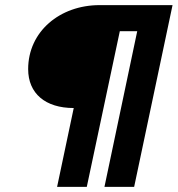

<svg xmlns="http://www.w3.org/2000/svg" viewBox="-20 -730 694 750"><path d="M203 0H319L448 -608H516L388 0H504L654 -710H369C214 -710 90 -607 90 -460C90 -365 157 -308 268 -308Z"/></svg>

Font: Geist SemiBold
Style: Italic
Weight: 600
Italic angle: -12°
Designer: Basement.studio, Andrés Briganti, Mateo Zaragoza
Foundry: Basement.studio, Vercel, Andrés Briganti, Guido Ferreyra, Mateo Zaragoza
Version: Version 1.500